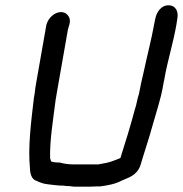

<svg xmlns="http://www.w3.org/2000/svg" viewBox="-20 -706 690 724"><path d="M116 -391C114 -379 112 -368 111 -355L108 -338C97 -245 85 -151 93 -71C94 -26 118 -25 118 -24C129 -19 141 -13 161 -11C182 -9 195 -6 219 -6C227 -5 232 -4 244 -4C250 -3 257 -2 265 -2H316C326 -2 335 -3 343 -3H357C387 -7 415 -12 439 -25C459 -35 494 -41 509 -81C524 -132 542 -184 557 -239C570 -286 586 -331 595 -383C596 -391 598 -400 600 -408V-409C611 -474 633 -543 645 -612L649 -638C653 -661 644 -686 615 -686C587 -686 570 -660 565 -633L561 -613C551 -557 535 -497 523 -440C520 -425 511 -390 509 -377C508 -370 506 -364 504 -352C497 -332 495 -311 489 -295C473 -235 453 -169 434 -110C412 -101 390 -92 366 -89C363 -89 353 -86 351 -86H259C238 -86 219 -89 206 -93H203C192 -93 184 -94 176 -96C175 -96 174 -97 172 -99C172 -102 170 -105 169 -109C167 -174 180 -252 190 -331C192 -343 194 -355 196 -366L236 -594C238 -606 252 -629 236 -648C220 -668 193 -661 177 -647C166 -638 159 -626 155 -613Z"/></svg>

Font: Scribbler
Style: BlkIta
Weight: 900
Designer: Mew Too
Foundry: Cannot Into Space Fonts
Version: Version 1.001